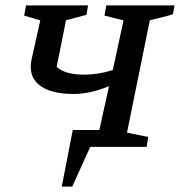

<svg xmlns="http://www.w3.org/2000/svg" viewBox="-20 -547 670 715"><path d="M210 148 251 -63H350L386 -226Q352 -212 318.5 -204.5Q285 -197 255 -197Q168 -197 126 -230.5Q84 -264 98 -328L130 -471L70 -489L77 -527H308L302 -492Q281 -486 265.5 -482Q250 -478 226 -472L191 -298Q222 -269 294 -269Q345 -269 400 -286L440 -471L369 -489L376 -527H630L624 -494Q602 -487 581 -482Q560 -477 538 -472L453 -53L532 -37L526 0H316L249 148Z"/></svg>

Font: Piazzolla SC Medium
Style: Italic
Weight: 500
Italic angle: -11.3°
Designer: Juan Pablo del Peral
Foundry: Huerta Tipografica
Version: Version 1.330